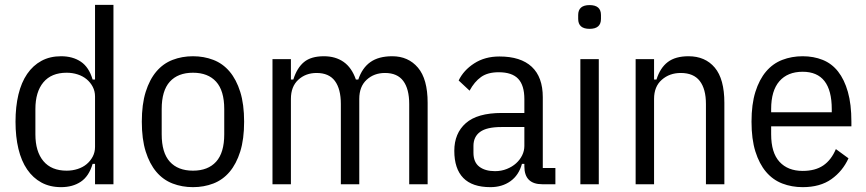

<svg xmlns="http://www.w3.org/2000/svg" viewBox="-20 -760 3574 792"><path d="M372 -84H362Q347 -33 313.5 -10.5Q280 12 232 12Q186 12 151 -7Q116 -26 92 -61Q68 -96 56 -146Q44 -196 44 -258Q44 -320 56 -370Q68 -420 92 -455Q116 -490 151 -509Q186 -528 232 -528Q280 -528 313.5 -505.5Q347 -483 362 -432H372V-740H448V0H372ZM255 -56Q279 -56 300.5 -63Q322 -70 337.5 -83Q353 -96 362.5 -114Q372 -132 372 -154V-362Q372 -384 362.5 -402Q353 -420 337.5 -433Q322 -446 300.5 -453Q279 -460 255 -460Q192 -460 159 -420.5Q126 -381 126 -310V-206Q126 -135 159 -95.5Q192 -56 255 -56Z M776 12Q731 12 692 -3Q653 -18 625 -51Q597 -84 581 -135Q565 -186 565 -258Q565 -330 581 -381Q597 -432 625 -465Q653 -498 692 -513Q731 -528 776 -528Q821 -528 860 -513Q899 -498 927 -465Q955 -432 971 -381Q987 -330 987 -258Q987 -186 971 -135Q955 -84 927 -51Q899 -18 860 -3Q821 12 776 12ZM776 -56Q838 -56 871.5 -93Q905 -130 905 -206V-310Q905 -386 871.5 -423Q838 -460 776 -460Q714 -460 680.5 -423Q647 -386 647 -310V-206Q647 -130 680.5 -93Q714 -56 776 -56Z M1104 0V-516H1180V-432H1190Q1205 -480 1234 -504Q1263 -528 1316 -528Q1364 -528 1397.5 -504.5Q1431 -481 1448 -432H1458Q1474 -480 1508 -504Q1542 -528 1598 -528Q1664 -528 1704 -481Q1744 -434 1744 -336V0H1668V-331Q1668 -393 1643.5 -426Q1619 -459 1568 -459Q1523 -459 1492.5 -431Q1462 -403 1462 -352V0H1386V-331Q1386 -393 1361.5 -426Q1337 -459 1286 -459Q1241 -459 1210.5 -431Q1180 -403 1180 -352V0Z M2217 0Q2143 0 2143 -74V-84H2133Q2120 -37 2085.5 -12.5Q2051 12 2003 12Q1928 12 1891 -26Q1854 -64 1854 -138Q1854 -210 1901.5 -252Q1949 -294 2050 -294H2143V-351Q2143 -408 2117.5 -435Q2092 -462 2037 -462Q1992 -462 1964.5 -442.5Q1937 -423 1917 -386L1872 -428Q1892 -470 1936 -498.5Q1980 -527 2040 -527Q2128 -527 2173.5 -484.5Q2219 -442 2219 -359V-67H2271V0ZM2022 -54Q2048 -54 2070.5 -63Q2093 -72 2109 -86.5Q2125 -101 2134 -119.5Q2143 -138 2143 -158V-236H2048Q1988 -236 1960.5 -216Q1933 -196 1933 -158V-130Q1933 -91 1957 -72.5Q1981 -54 2022 -54Z M2412 -641Q2365 -641 2365 -682V-698Q2365 -739 2412 -739Q2459 -739 2459 -698V-682Q2459 -641 2412 -641ZM2374 -516H2450V0H2374Z M2602 0V-516H2678V-432H2688Q2703 -480 2734.5 -504Q2766 -528 2820 -528Q2889 -528 2928.5 -481Q2968 -434 2968 -336V0H2892V-331Q2892 -393 2866.5 -426Q2841 -459 2788 -459Q2742 -459 2710 -431Q2678 -403 2678 -352V0Z M3291 12Q3246 12 3207 -3Q3168 -18 3140 -51Q3112 -84 3096 -135Q3080 -186 3080 -258Q3080 -330 3096 -381Q3112 -432 3140 -465Q3168 -498 3207 -513Q3246 -528 3291 -528Q3336 -528 3373.5 -513Q3411 -498 3437 -465Q3463 -432 3477.5 -381Q3492 -330 3492 -258V-239H3161V-206Q3161 -130 3195.5 -92.5Q3230 -55 3291 -55Q3343 -55 3376 -77.5Q3409 -100 3428 -145L3480 -107Q3456 -54 3409.5 -21Q3363 12 3291 12ZM3291 -464Q3229 -464 3195 -425Q3161 -386 3161 -310V-297H3411V-310Q3411 -464 3291 -464Z"/></svg>

Font: IBM Plex Sans Condensed
Style: Regular
Weight: 400
Width: 3
Designer: Mike Abbink, Paul van der Laan, Pieter van Rosmalen
Foundry: Bold Monday
Version: Version 1.1